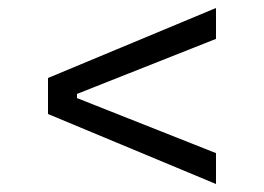

<svg xmlns="http://www.w3.org/2000/svg" viewBox="-20 -590 660 480"><path d="M100 -395 520 -570V-492.8L172.5 -355.2V-344.8L520 -207.2V-130L100 -305Z"/></svg>

Font: Space Grotesk Variable
Style: Regular
Weight: 400
Designer: Florian Karsten (Space Grotesk), Colophon Foundry (Space Mono)
Foundry: Florian Karsten
Version: Version 1.106